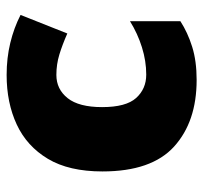

<svg xmlns="http://www.w3.org/2000/svg" viewBox="-37 -566 613 579"><g transform="rotate(-90 269.5 -276.5)"><path d="M318 10Q192 10 117 -58Q42 -126 42 -274Q42 -375 80 -438.5Q118 -502 183.5 -532.5Q249 -563 333 -563Q384 -563 429.5 -552Q475 -541 514 -521L458 -380Q424 -395 394.5 -404Q365 -413 333 -413Q290 -413 263 -379Q236 -345 236 -275Q236 -203 263.5 -172.5Q291 -142 334 -142Q375 -142 416.5 -155Q458 -168 495 -191V-39Q461 -17 418 -3.5Q375 10 318 10Z"/></g></svg>

Font: Noto Sans Arabic Blk
Style: Regular
Weight: 900
Designer: Monotype Design Team, Nadine Chahine, Nizar Qandah and Khaled Hosny
Foundry: Monotype Imaging Inc.
Version: Version 2.012; ttfautohint (v1.8.4.7-5d5b)